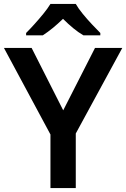

<svg xmlns="http://www.w3.org/2000/svg" viewBox="-20 -958 643 978"><path d="M302 -396 464 -714H603L366 -278V0H237V-273L0 -714H141ZM366 -938Q379 -915 401.5 -887.5Q424 -860 448.5 -834Q473 -808 491 -790V-778H405Q379 -793 353 -814.5Q327 -836 301 -862Q274 -836 249 -815.5Q224 -795 198 -778H113V-790Q132 -809 155.5 -835Q179 -861 201 -888Q223 -915 237 -938Z"/></svg>

Font: Noto Sans Thai Looped SemiBold
Style: Regular
Weight: 600
Designer: Sasikarn Vongin, Ben Mitchell
Foundry: The Fontpad Ltd
Version: Version 1.001; ttfautohint (v1.8.4.7-5d5b)